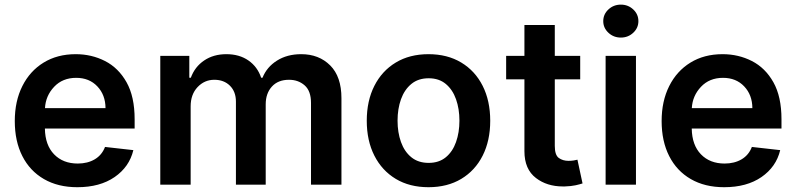

<svg xmlns="http://www.w3.org/2000/svg" viewBox="-20 -782 3372 813"><path d="M307.5 10.7Q225.5 10.7 166 -23.8Q106.5 -58.2 74.6 -121.1Q42.6 -183.9 42.6 -269.5Q42.6 -353.7 74.6 -417.4Q106.5 -481.2 164.6 -516.9Q222.7 -552.6 300.8 -552.6Q367.9 -552.6 424.7 -523.6Q481.5 -494.7 515.8 -433.8Q550.1 -372.9 550.1 -277V-237.6H170.1Q171.2 -167.6 209 -128.6Q246.8 -89.5 309.3 -89.5Q350.9 -89.5 381.2 -107.4Q411.6 -125.4 424.7 -159.8L544.7 -146.3Q527.7 -75.3 465.4 -32.3Q403.1 10.7 307.5 10.7ZM426.8 -324.2Q426.5 -380 392.2 -416.2Q358 -452.4 302.6 -452.4Q245 -452.4 209.2 -414.4Q173.3 -376.4 170.5 -324.2Z M1425.8 0H1296.9V-346.2Q1296.9 -397 1269.9 -420.6Q1242.9 -444.2 1203.8 -444.2Q1157.3 -444.2 1131.2 -415.3Q1105.1 -386.4 1105.1 -340.2V0H979V-351.6Q979 -393.8 953.7 -419Q928.3 -444.2 887.4 -444.2Q845.9 -444.2 816.6 -413.2Q787.3 -382.1 787.3 -331.7V0H658.7V-545.5H781.6V-452.8H788Q805 -499.3 844.5 -525.9Q883.9 -552.6 938.6 -552.6Q993.6 -552.6 1032 -525.9Q1070.3 -499.3 1085.9 -452.8H1091.6Q1109.7 -498.2 1152.9 -525.4Q1196 -552.6 1255.3 -552.6Q1330.6 -552.6 1378.2 -505Q1425.8 -457.4 1425.8 -366.1Z M1794.4 10.7Q1714.5 10.7 1655.9 -24.5Q1597.3 -59.7 1565.2 -123Q1533 -186.4 1533 -270.6Q1533 -355.1 1565.2 -418.5Q1597.3 -481.9 1655.9 -517.2Q1714.5 -552.6 1794.4 -552.6Q1874.3 -552.6 1933.1 -517.2Q1991.8 -481.9 2023.8 -418.5Q2055.8 -355.1 2055.8 -270.6Q2055.8 -186.4 2023.8 -123Q1991.8 -59.7 1933.1 -24.5Q1874.3 10.7 1794.4 10.7ZM1795.1 -92.3Q1838.8 -92.3 1867.7 -116.1Q1896.7 -139.9 1911 -180.6Q1925.4 -221.2 1925.4 -271Q1925.4 -321 1911 -361.7Q1896.7 -402.3 1867.7 -426.5Q1838.8 -450.6 1795.1 -450.6Q1751.1 -450.6 1721.8 -426.5Q1692.5 -402.3 1677.9 -361.7Q1663.4 -321 1663.4 -271Q1663.4 -221.2 1677.9 -180.6Q1692.5 -139.9 1721.8 -116.1Q1751.1 -92.3 1795.1 -92.3Z M2371.1 7.5H2363.3Q2296.2 7.5 2249.6 -28.1Q2200.6 -65.3 2200.6 -141.7V-446H2123.2V-545.5H2200.6V-676.1H2329.2V-545.5H2436.8V-446H2329.2V-164.1Q2329.2 -125.4 2346.2 -113.1Q2363.3 -100.9 2387.4 -100.9Q2399.5 -100.9 2409.6 -102.6Q2419.7 -104.4 2425.1 -105.8L2446.7 -5.3Q2436.4 -1.8 2417.4 2.5Q2398.4 6.7 2371.1 7.5Z M2672.9 0H2544.4V-545.5H2672.9ZM2609 -622.9Q2578.1 -622.9 2556.3 -643.3Q2534.4 -663.7 2534.4 -692.5Q2534.4 -721.6 2556.3 -742Q2578.1 -762.4 2609 -762.4Q2639.6 -762.4 2661.4 -742Q2683.2 -721.6 2683.2 -692.5Q2683.2 -663.7 2661.4 -643.3Q2639.6 -622.9 2609 -622.9Z M3046.5 10.7Q2964.5 10.7 2905 -23.8Q2845.5 -58.2 2813.6 -121.1Q2781.6 -183.9 2781.6 -269.5Q2781.6 -353.7 2813.6 -417.4Q2845.5 -481.2 2903.6 -516.9Q2961.6 -552.6 3039.8 -552.6Q3106.9 -552.6 3163.7 -523.6Q3220.5 -494.7 3254.8 -433.8Q3289.1 -372.9 3289.1 -277V-237.6H2909.1Q2910.2 -167.6 2948 -128.6Q2985.8 -89.5 3048.3 -89.5Q3089.8 -89.5 3120.2 -107.4Q3150.6 -125.4 3163.7 -159.8L3283.7 -146.3Q3266.7 -75.3 3204.4 -32.3Q3142 10.7 3046.5 10.7ZM3165.8 -324.2Q3165.5 -380 3131.2 -416.2Q3096.9 -452.4 3041.5 -452.4Q2984 -452.4 2948.2 -414.4Q2912.3 -376.4 2909.4 -324.2Z"/></svg>

Font: Linik Sans SemiBold
Style: Regular
Weight: 600
Designer: Rasmus Andersson (font), Cristiano Sobral (main changes)
Foundry: rsms
Version: Version 3.018;June 1, 2022;FontCreator 14.0.0.2814 64-bit; t